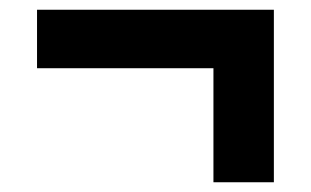

<svg xmlns="http://www.w3.org/2000/svg" viewBox="-20 -374 638 394"><path d="M418 0V-234H56V-354H542V0Z"/></svg>

Font: Red Hat Display Black
Style: Regular
Weight: 900
Designer: Pentagram, MCKL
Foundry: Pentagram, MCKL
Version: Version 1.023; ttfautohint (v1.8.3)